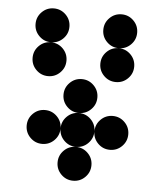

<svg xmlns="http://www.w3.org/2000/svg" viewBox="-50 -728 648 772"><g transform="rotate(5 273.5 -342.0)"><path d="M205.1 -615.2Q205.1 -586.9 185.1 -566.9Q165 -546.9 136.7 -546.9Q108.4 -546.9 88.4 -566.9Q68.4 -586.9 68.4 -615.2Q68.4 -643.6 88.4 -663.6Q108.4 -683.6 136.7 -683.6Q165 -683.6 185.1 -663.6Q205.1 -643.6 205.1 -615.2ZM478.5 -615.2Q478.5 -586.9 458.5 -566.9Q438.5 -546.9 410.2 -546.9Q381.8 -546.9 361.8 -566.9Q341.8 -586.9 341.8 -615.2Q341.8 -643.6 361.8 -663.6Q381.8 -683.6 410.2 -683.6Q438.5 -683.6 458.5 -663.6Q478.5 -643.6 478.5 -615.2ZM205.1 -478.5Q205.1 -450.2 185.1 -430.2Q165 -410.2 136.7 -410.2Q108.4 -410.2 88.4 -430.2Q68.4 -450.2 68.4 -478.5Q68.4 -506.8 88.4 -526.9Q108.4 -546.9 136.7 -546.9Q165 -546.9 185.1 -526.9Q205.1 -506.8 205.1 -478.5ZM478.5 -478.5Q478.5 -450.2 458.5 -430.2Q438.5 -410.2 410.2 -410.2Q381.8 -410.2 361.8 -430.2Q341.8 -450.2 341.8 -478.5Q341.8 -506.8 361.8 -526.9Q381.8 -546.9 410.2 -546.9Q438.5 -546.9 458.5 -526.9Q478.5 -506.8 478.5 -478.5ZM341.8 -341.8Q341.8 -313.5 321.8 -293.5Q301.8 -273.4 273.4 -273.4Q245.1 -273.4 225.1 -293.5Q205.1 -313.5 205.1 -341.8Q205.1 -370.1 225.1 -390.1Q245.1 -410.2 273.4 -410.2Q301.8 -410.2 321.8 -390.1Q341.8 -370.1 341.8 -341.8ZM341.8 -205.1Q341.8 -176.8 321.8 -156.7Q301.8 -136.7 273.4 -136.7Q245.1 -136.7 225.1 -156.7Q205.1 -176.8 205.1 -205.1Q205.1 -233.4 225.1 -253.4Q245.1 -273.4 273.4 -273.4Q301.8 -273.4 321.8 -253.4Q341.8 -233.4 341.8 -205.1ZM341.8 -68.4Q341.8 -40 321.8 -20Q301.8 0 273.4 0Q245.1 0 225.1 -20Q205.1 -40 205.1 -68.4Q205.1 -96.7 225.1 -116.7Q245.1 -136.7 273.4 -136.7Q301.8 -136.7 321.8 -116.7Q341.8 -96.7 341.8 -68.4ZM205.1 -205.1Q205.1 -176.8 185.1 -156.7Q165 -136.7 136.7 -136.7Q108.4 -136.7 88.4 -156.7Q68.4 -176.8 68.4 -205.1Q68.4 -233.4 88.4 -253.4Q108.4 -273.4 136.7 -273.4Q165 -273.4 185.1 -253.4Q205.1 -233.4 205.1 -205.1ZM478.5 -205.1Q478.5 -176.8 458.5 -156.7Q438.5 -136.7 410.2 -136.7Q381.8 -136.7 361.8 -156.7Q341.8 -176.8 341.8 -205.1Q341.8 -233.4 361.8 -253.4Q381.8 -273.4 410.2 -273.4Q438.5 -273.4 458.5 -253.4Q478.5 -233.4 478.5 -205.1Z"/></g></svg>

Font: DatDot
Style: Bold
Weight: 700
Designer: GGBot
Version: 1.00